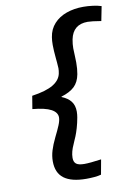

<svg xmlns="http://www.w3.org/2000/svg" viewBox="-110 -920 834 1192"><g transform="rotate(-10 307.0 -324.5)"><path d="M148.5 60Q148.5 26.5 158.8 -7.5Q169 -41.5 190.5 -85.5Q210 -124.5 222 -153.5Q234 -182.5 234 -202Q234 -234 197 -254Q160 -274 80 -281.5L93.5 -363Q183.5 -376 227.8 -403Q272 -430 280 -471Q283.5 -488 283.5 -503.5Q283.5 -515.5 281 -540.5L278.5 -566.5Q273.5 -618.5 273.5 -651.5Q273.5 -679 277 -700Q284.5 -749.5 315.8 -783.8Q347 -818 395 -835Q443 -852 501 -852Q530 -852 561 -848Q592 -844 614.5 -836.5L596.5 -745.5Q536.5 -755.5 511.5 -755.5Q419.5 -755.5 401 -664.5Q395.5 -635.5 395.5 -609Q395.5 -586 397.5 -554.5Q398.5 -542 398.5 -518.5Q398.5 -477.5 392.5 -446Q383.5 -397.5 354.5 -370Q325.5 -342.5 272 -326.5L271 -324Q310 -308.5 329.5 -283.2Q349 -258 349 -218.5Q349 -200.5 345.5 -181.5Q339.5 -147.5 330.8 -117.8Q322 -88 314 -68.5Q312 -62.5 305.5 -49Q293 -21.5 285.2 -0.8Q277.5 20 274.5 40Q273 51.5 273 60.5Q273 86.5 288 98.2Q303 110 339.5 110Q373.5 110 446 100L429 193.5Q411.5 198.5 385.8 200.8Q360 203 335.5 203Q242 203 195.2 168Q148.5 133 148.5 60Z"/></g></svg>

Font: JuliaMono Black
Style: Italic
Weight: 900
Italic angle: -9°
Monospace: yes
Designer: cormullion
Foundry: corm
Version: Version 0.057; ttfautohint (v1.8.4)